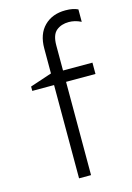

<svg xmlns="http://www.w3.org/2000/svg" viewBox="-114 -793 584 851"><g transform="rotate(-15 178.5 -367.5)"><path d="M140 0V-596Q140 -662 176.8 -698.5Q213.5 -735 274 -735Q292 -735 306 -732.2Q320 -729.5 331 -724V-667Q316 -674.5 302 -677.8Q288 -681 275 -681Q240.5 -681 217.8 -662.5Q195 -644 195 -595V-480H330V-428H195V0ZM40 -428V-448L166 -490V-428Z"/></g></svg>

Font: Geologica-Sharp
Style: Regular
Weight: 100
Designer: Sindre Bremnes, Frode Helland
Foundry: Monokrom Skriftforlag AS
Version: Version 1.010;gftools[0.9.28]